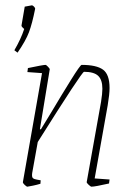

<svg xmlns="http://www.w3.org/2000/svg" viewBox="-20 -693 498 722"><path d="M112 -659Q101 -604 89 -572Q77 -540 46 -495L34 -504Q59 -547 71 -584Q70 -585 65 -589.5Q60 -594 61 -598L73 -668Q98 -673 100 -673Q103 -673 108 -668Q113 -663 112 -659ZM336 -22 392 -18 390 -3Q337 9 324 9Q321 9 313.5 2Q306 -5 306 -8L360 -310Q365 -342 365 -359Q365 -393 349 -408Q333 -423 296 -423Q288 -423 122 -159L101 -42Q99 -27 104 -23Q109 -19 119 -17.5Q129 -16 133 -15L132 -2Q119 2 104.5 5Q90 8 83 9Q80 9 73 2.5Q66 -4 66 -8L138 -418L83 -422L85 -437Q142 -449 151 -449Q154 -449 161 -441.5Q168 -434 167 -432L130 -207H134Q163 -255 173 -271Q211 -335 246.5 -392Q282 -449 287 -449Q343 -449 367.5 -431Q392 -413 392 -362Q392 -339 385 -297Z"/></svg>

Font: Grenze Thin
Style: Italic
Weight: 250
Italic angle: -10°
Designer: Renata Polastri
Foundry: Omnibus-Type
Version: Version 1.002; ttfautohint (v1.8)